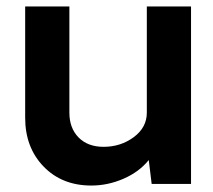

<svg xmlns="http://www.w3.org/2000/svg" viewBox="-20 -570 661 595"><path d="M572 -550V0H450L441 -74Q411 -37 362.5 -16Q314 5 263 5Q172 5 115 -54Q58 -113 58 -205V-550H195V-221Q195 -173 223.5 -144Q252 -115 301 -115Q354 -115 394.5 -145Q435 -175 435 -221V-550Z"/></svg>

Font: Oakes Grotesk
Style: Bold
Weight: 600
Designer: Samuel Oakes
Foundry: Samuel Oakes
Version: Version 1.000;PS 001.000;hotconv 1.0.88;makeotf.lib2.5.64775